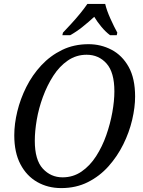

<svg xmlns="http://www.w3.org/2000/svg" viewBox="-20 -951 731 982"><path d="M293 11Q225 11 170.5 -20Q116 -51 84.5 -111Q53 -171 53 -259Q53 -317 68.5 -381Q84 -445 114.5 -506Q145 -567 191 -616.5Q237 -666 297.5 -695.5Q358 -725 433 -725Q496 -725 550.5 -696.5Q605 -668 638 -609Q671 -550 671 -457Q671 -402 656 -338Q641 -274 610.5 -212.5Q580 -151 535 -100.5Q490 -50 429.5 -19.5Q369 11 293 11ZM300 -44Q354 -44 397 -73.5Q440 -103 471.5 -152Q503 -201 523.5 -259.5Q544 -318 554.5 -376.5Q565 -435 565 -484Q565 -581 525 -626Q485 -671 423 -671Q370 -671 327 -641.5Q284 -612 252.5 -563Q221 -514 199.5 -455.5Q178 -397 168 -338.5Q158 -280 158 -231Q158 -133 199 -88.5Q240 -44 300 -44ZM302 -784Q320 -803 344 -829Q368 -855 390 -882Q412 -909 427 -931H518Q526 -897 545 -855Q564 -813 580 -784L577 -771H543Q520 -788 498.5 -814Q477 -840 462 -865Q434 -839 402 -813.5Q370 -788 339 -771H299Z"/></svg>

Font: Noto Serif SemiCondensed
Style: Italic
Weight: 400
Width: 4
Italic angle: -12°
Designer: Monotype Design Team
Foundry: Monotype Imaging Inc.
Version: Version 2.013